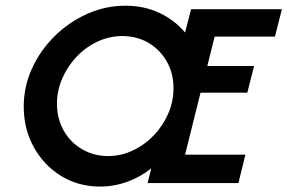

<svg xmlns="http://www.w3.org/2000/svg" viewBox="-20 -658 1033 690"><path d="M339.6 12.5Q261.8 12.5 199.7 -25.7Q137.5 -63.9 101.4 -129.2Q65.3 -194.4 65.3 -275Q65.3 -346.5 94.8 -411.5Q124.3 -476.4 175.7 -527.4Q227.1 -578.5 293.1 -608Q359 -637.5 431.2 -637.5Q497.9 -637.5 553.1 -611.5Q608.3 -585.4 645.1 -541L666.7 -625H993.1L968.1 -526.4H751.4L725 -420.8H893.1L868.8 -325H700.7L645.1 -102.1H861.8L836.8 0H510.4L523.6 -52.8Q484 -21.5 436.8 -4.5Q389.6 12.5 339.6 12.5ZM368.8 -97.2Q414.6 -97.2 456.9 -117Q499.3 -136.8 532.3 -171.2Q565.3 -205.6 584.4 -249.3Q603.5 -293.1 603.5 -341Q603.5 -394.4 579.5 -436.8Q555.6 -479.2 513.9 -503.8Q472.2 -528.5 419.4 -528.5Q373.6 -528.5 330.9 -508.7Q288.2 -488.9 255.6 -454.5Q222.9 -420.1 203.8 -376.4Q184.7 -332.6 184.7 -285.4Q184.7 -231.9 208.7 -189.2Q232.6 -146.5 274.7 -121.9Q316.7 -97.2 368.8 -97.2Z"/></svg>

Font: Afacad SemiBold
Style: Italic
Weight: 600
Italic angle: -14°
Designer: Kristian Moeller
Foundry: Dicotype
Version: Version 1.000